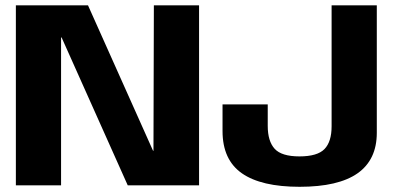

<svg xmlns="http://www.w3.org/2000/svg" viewBox="-20 -695 1492 720"><path d="M39.5 0H209V-554.5H211L459 0H726.5V-675H557L555.5 -129.5H554L310 -675H39.5ZM1103.5 5.5Q1249 5.5 1321 -45.2Q1393 -96 1393 -197V-675H1223.5V-221.5Q1223.5 -163.5 1196.8 -136Q1170 -108.5 1103 -108.5Q1036 -108.5 1010 -137Q984 -165.5 984 -223V-303.5H814.5V-203.5Q814.5 -96 887 -45.2Q959.5 5.5 1103.5 5.5Z"/></svg>

Font: Anybody Thin
Style: Bold
Weight: 700
Version: Version 1.113;gftools[0.9.25]